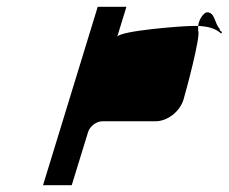

<svg xmlns="http://www.w3.org/2000/svg" viewBox="-20 -730 669 562"><path d="M106 -188H190L238 -344C243 -360 262 -375 279 -375H435C470 -375 506 -403 517 -438C522 -454 569 -627 560 -640V-654H542C514 -654 329 -640 323 -622L350 -710H266ZM560 -654C563 -678 579 -694 586 -694C610 -694 608 -660 623 -646C621 -638 635 -638 627 -632C611 -647 588 -653 560 -654Z"/></svg>

Font: bitstorm
Style: obl
Weight: 400
Version: Version 0.2